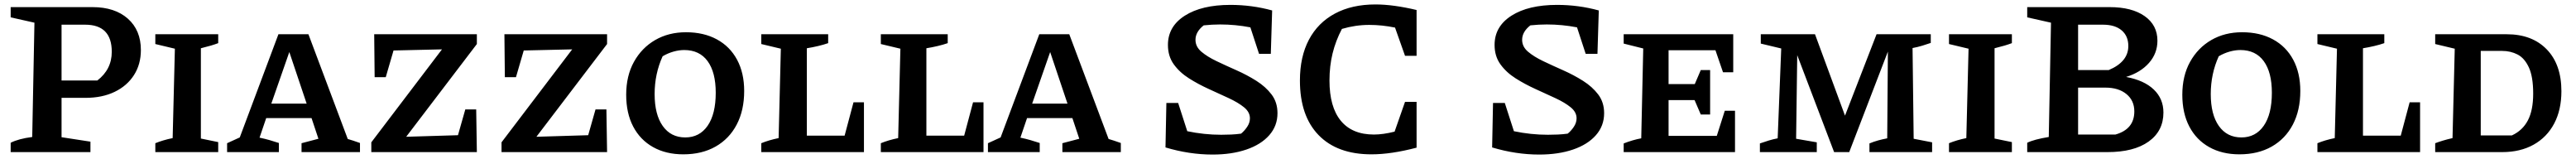

<svg xmlns="http://www.w3.org/2000/svg" viewBox="-20 -684 11592 715"><path d="M396 -652Q497 -652 555.5 -600Q614 -548 614 -459Q614 -395 583 -346.5Q552 -298 496 -271Q440 -244 365 -244H257V-67L387 -47V0H28V-42Q63 -60 125 -68L135 -582L28 -606V-652ZM363 -573H257V-322H418Q483 -372 483 -451Q483 -573 363 -573Z M679 0V-40Q713 -54 757 -63L767 -465L679 -486V-530H962V-490Q946 -484 929 -479Q912 -474 884 -467V-61L962 -45V0Z M1545 -59Q1559 -55 1569.5 -51.5Q1580 -48 1600 -41V0H1337V-40L1413 -60L1382 -153H1178L1148 -65Q1172 -60 1193 -54Q1214 -48 1235 -41V0H1002V-40L1059 -66L1233 -530H1368ZM1201 -218H1360L1282 -450Z M1651 0V-44L1969 -462L1751 -457L1716 -337H1666L1664 -530H2126V-486L1808 -69L2041 -76L2074 -192H2123L2126 0Z M2237 0V-44L2555 -462L2337 -457L2302 -337H2252L2250 -530H2712V-486L2394 -69L2627 -76L2660 -192H2709L2712 0Z M3055 10Q2977 10 2919 -22.5Q2861 -55 2829.5 -115Q2798 -175 2798 -258Q2798 -343 2833 -406Q2868 -469 2928.5 -504Q2989 -539 3067 -539Q3147 -539 3206 -507Q3265 -475 3297 -415.5Q3329 -356 3329 -275Q3329 -188 3295.5 -124Q3262 -60 3200.5 -25Q3139 10 3055 10ZM3064 -66Q3128 -66 3164.5 -118.5Q3201 -171 3201 -267Q3201 -359 3164.5 -409Q3128 -459 3059 -459Q3036 -459 3011 -452Q2986 -445 2962 -431Q2926 -352 2926 -261Q2926 -169 2962.5 -117.5Q2999 -66 3064 -66Z M3821 -224H3868V0H3406V-40Q3440 -54 3484 -63L3494 -465L3406 -486V-530H3707V-490Q3687 -483 3661.5 -477Q3636 -471 3611 -467V-74H3781Z M4359 -224H4406V0H3944V-40Q3978 -54 4022 -63L4032 -465L3944 -486V-530H4245V-490Q4225 -483 4199.5 -477Q4174 -471 4149 -467V-74H4319Z M4969 -59Q4983 -55 4993.5 -51.5Q5004 -48 5024 -41V0H4761V-40L4837 -60L4806 -153H4602L4572 -65Q4596 -60 4617 -54Q4638 -48 4659 -41V0H4426V-40L4483 -66L4657 -530H4792ZM4625 -218H4784L4706 -450Z M5437 11Q5332 11 5225 -21L5229 -221H5282L5323 -94Q5399 -78 5476 -78Q5498 -78 5520.5 -79Q5543 -80 5565 -83Q5580 -95 5592.5 -113.5Q5605 -132 5605 -152Q5605 -180 5578.5 -201.5Q5552 -223 5510 -242.5Q5468 -262 5420.5 -283.5Q5373 -305 5331 -331.5Q5289 -358 5262.5 -394.5Q5236 -431 5236 -482Q5236 -565 5312 -613.5Q5388 -662 5517 -662Q5614 -662 5705 -637L5699 -442H5646L5607 -561Q5540 -574 5471 -574Q5435 -574 5397 -570Q5360 -541 5360 -505Q5360 -474 5386.5 -451.5Q5413 -429 5455 -409Q5497 -389 5544.5 -368Q5592 -347 5634 -320.5Q5676 -294 5702.5 -259Q5729 -224 5729 -175Q5729 -118 5692 -76Q5655 -34 5589 -11.5Q5523 11 5437 11Z M6152 10Q5998 10 5914 -76.5Q5830 -163 5830 -322Q5830 -429 5870.5 -505.5Q5911 -582 5987.5 -623Q6064 -664 6170 -664Q6211 -664 6258 -657.5Q6305 -651 6355 -639V-433H6303L6258 -560Q6199 -572 6142 -572Q6080 -572 6019 -554Q5991 -501 5977 -444Q5963 -387 5963 -322Q5963 -203 6014 -141Q6065 -79 6163 -79Q6204 -79 6256 -92L6303 -226H6355V-20Q6241 10 6152 10Z M6907 11Q6802 11 6695 -21L6699 -221H6752L6793 -94Q6869 -78 6946 -78Q6968 -78 6990.5 -79Q7013 -80 7035 -83Q7050 -95 7062.5 -113.5Q7075 -132 7075 -152Q7075 -180 7048.5 -201.5Q7022 -223 6980 -242.5Q6938 -262 6890.5 -283.5Q6843 -305 6801 -331.5Q6759 -358 6732.5 -394.5Q6706 -431 6706 -482Q6706 -565 6782 -613.5Q6858 -662 6987 -662Q7084 -662 7175 -637L7169 -442H7116L7077 -561Q7010 -574 6941 -574Q6905 -574 6867 -570Q6830 -541 6830 -505Q6830 -474 6856.5 -451.5Q6883 -429 6925 -409Q6967 -389 7014.5 -368Q7062 -347 7104 -320.5Q7146 -294 7172.5 -259Q7199 -224 7199 -175Q7199 -118 7162 -76Q7125 -34 7059 -11.5Q6993 11 6907 11Z M7742 -186H7788V0H7287V-39Q7328 -55 7366 -62L7375 -466L7287 -488V-530H7780V-359H7734L7700 -458H7489V-306H7607L7634 -369H7676V-169H7634L7606 -234H7489V-73H7706Z M8592 -60 8675 -44V0H8393V-39Q8412 -47 8432 -52.5Q8452 -58 8473 -62L8476 -452L8302 0H8234L8068 -436L8063 -60L8156 -44V0H7900V-39Q7920 -46 7939.5 -52Q7959 -58 7980 -62L7996 -466L7904 -488V-530H8148L8283 -164L8425 -530H8669V-491Q8652 -485 8630.5 -478.5Q8609 -472 8587 -468Z M8751 0V-40Q8785 -54 8829 -63L8839 -465L8751 -486V-530H9034V-490Q9018 -484 9001 -479Q8984 -474 8956 -467V-61L9034 -45V0Z M9548 -338Q9629 -323 9672.5 -281.5Q9716 -240 9716 -178Q9716 -95 9649.5 -47.5Q9583 0 9464 0H9103V-42Q9133 -57 9200 -68L9210 -582L9103 -606V-652H9474Q9574 -652 9631.5 -611.5Q9689 -571 9689 -501Q9689 -444 9651 -401Q9613 -358 9548 -338ZM9444 -573H9332V-369H9470Q9558 -406 9558 -477Q9558 -522 9528 -547.5Q9498 -573 9444 -573ZM9455 -290H9332V-79H9500Q9585 -103 9585 -183Q9585 -232 9549.5 -261Q9514 -290 9455 -290Z M10058 10Q9980 10 9922 -22.5Q9864 -55 9832.5 -115Q9801 -175 9801 -258Q9801 -343 9836 -406Q9871 -469 9931.5 -504Q9992 -539 10070 -539Q10150 -539 10209 -507Q10268 -475 10300 -415.5Q10332 -356 10332 -275Q10332 -188 10298.5 -124Q10265 -60 10203.5 -25Q10142 10 10058 10ZM10067 -66Q10131 -66 10167.5 -118.5Q10204 -171 10204 -267Q10204 -359 10167.5 -409Q10131 -459 10062 -459Q10039 -459 10014 -452Q9989 -445 9965 -431Q9929 -352 9929 -261Q9929 -169 9965.5 -117.5Q10002 -66 10067 -66Z M10824 -224H10871V0H10409V-40Q10443 -54 10487 -63L10497 -465L10409 -486V-530H10710V-490Q10690 -483 10664.5 -477Q10639 -471 10614 -467V-74H10784Z M11261 -530Q11375 -530 11441 -462Q11507 -394 11507 -274Q11507 -190 11474.5 -128.5Q11442 -67 11382 -33.5Q11322 0 11240 0H10939V-40Q10955 -46 10973 -51.5Q10991 -57 11017 -63L11027 -465L10939 -486V-530ZM11284 -75Q11332 -97 11356 -142.5Q11380 -188 11380 -263Q11380 -339 11360.5 -381Q11341 -423 11309.5 -439Q11278 -455 11241 -455H11144V-75Z"/></svg>

Font: Piazzolla SC SemiBold
Style: Regular
Weight: 600
Designer: Juan Pablo del Peral
Foundry: Huerta Tipografica
Version: Version 1.330